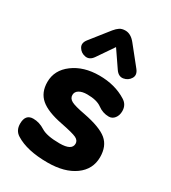

<svg xmlns="http://www.w3.org/2000/svg" viewBox="-188 -863 864 968"><g transform="rotate(30 244.0 -378.5)"><path d="M244 8Q125 8 58 -34Q27 -53 27 -93Q27 -148 73 -148Q108 -148 141 -127Q174 -106 249 -106Q320 -106 320 -145Q320 -164 299.5 -174Q279 -184 208 -198Q120 -215 80.5 -249Q41 -283 41 -344Q41 -413 101.5 -458Q162 -503 253 -503Q344 -503 411 -461Q442 -442 442 -405Q442 -380 429 -363.5Q416 -347 396 -347Q361 -347 332 -368.5Q303 -390 247 -390Q218 -390 200.5 -379.5Q183 -369 183 -350Q183 -330 203.5 -319Q224 -308 284 -297Q382 -278 421.5 -245Q461 -212 461 -148Q461 -77 402 -34.5Q343 8 244 8ZM188 -574Q169 -546 142.5 -550.5Q116 -555 102.5 -577.5Q89 -600 110 -626L194 -732Q207 -748 220 -756.5Q233 -765 253 -765Q285 -765 312 -731L396 -626Q417 -600 403.5 -577.5Q390 -555 363.5 -550.5Q337 -546 318 -574L253 -669Z"/></g></svg>

Font: Nunito VF Beta Light
Style: Regular
Weight: 300
Designer: Vernon Adams
Foundry: newtypography
Version: Version 3.001